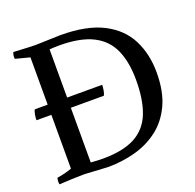

<svg xmlns="http://www.w3.org/2000/svg" viewBox="-125 -836 990 973"><g transform="rotate(-20 370.0 -349.0)"><path d="M172 0Q144 0 103.5 1.5Q63 3 35 5Q32 -14 37 -30Q58 -33 78 -38Q98 -43 117 -50V-340H37Q36 -351 39.5 -370Q43 -389 48 -395H117V-650L40 -670Q37 -689 45 -705Q72 -704 105.5 -702Q139 -700 167 -700L297 -704Q439 -704 526 -659.5Q613 -615 652.5 -537Q692 -459 692 -360Q692 -257 659 -186.5Q626 -116 570 -73.5Q514 -31 443.5 -12Q373 7 297 7ZM222 -45Q257 -42 288 -42Q396 -42 460.5 -76.5Q525 -111 553 -181.5Q581 -252 581 -360Q581 -456 551.5 -522.5Q522 -589 454.5 -623Q387 -657 273 -657Q261 -657 248.5 -656.5Q236 -656 222 -655V-395H411Q411 -382 408 -365Q405 -348 400 -340H222Z"/></g></svg>

Font: Alike
Style: Regular
Weight: 400
Designer: Sveta Sebyakina
Foundry: Cyreal (www.cyreal.org)
Version: Version 1.301; ttfautohint (v1.8.4.7-5d5b)